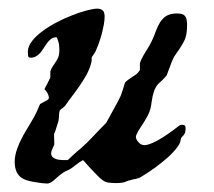

<svg xmlns="http://www.w3.org/2000/svg" viewBox="-20 -418 498 447"><path d="M14.2 -41.5Q14.2 -56.2 20.5 -73.2Q24.4 -84.5 33.2 -101.1Q39.6 -112.8 49.3 -128.4Q56.2 -140.1 60.1 -147Q63 -152.3 64.9 -156.7Q66.4 -159.7 67.9 -163.1Q69.8 -168 71.3 -171.4Q73.2 -174.8 73.2 -175.8L90.3 -185.1Q90.8 -185.5 91.3 -186Q92.3 -186.5 92.8 -187.5L93.8 -189.5Q93.8 -194.8 90.8 -200.7Q87.9 -206.5 83.5 -210.4Q84.5 -212.4 86.9 -217.3Q88.4 -219.7 88.9 -220.7Q92.8 -228 94.7 -232.4Q96.2 -235.8 97.2 -237.3V-252Q99.1 -258.3 104.5 -266.1Q106.4 -268.6 107.9 -271Q113.3 -278.8 115.2 -283.7Q118.2 -290 118.2 -302.2Q118.2 -308.1 117.7 -312Q116.7 -320.8 112.3 -331.1H109.9Q101.1 -331.1 93.3 -322.3Q89.4 -317.9 84 -309.6Q78.1 -300.3 74.2 -295.4Q64 -283.7 51.8 -283.7Q49.3 -283.7 48.3 -284.2Q46.9 -284.7 45.4 -287.1L44.9 -298.3Q44.9 -310.1 55.2 -323.2Q63.5 -334 78.6 -345.2Q93.3 -356.4 113.3 -366.7Q129.9 -375.5 147.9 -382.3Q166 -389.6 181.6 -393.6Q198.2 -397.9 206.5 -397.9Q215.3 -397.9 220.2 -392.6Q223.6 -388.2 223.6 -378.9Q223.6 -372.1 221.7 -360.4Q219.7 -350.6 217.3 -340.3Q213.9 -328.1 210 -316.9Q206.1 -306.6 203.1 -299.8Q201.7 -296.4 199.7 -293.9Q199.2 -293 198.2 -291.5Q195.8 -288.6 194.8 -286.6Q193.4 -284.7 193.4 -283.7V-276.4Q190.9 -262.2 182.1 -245.1Q176.3 -234.4 166 -219.2Q157.7 -207 149.9 -196.8Q138.2 -181.6 135.3 -176.8Q129.9 -168.5 123 -164.6Q119.6 -162.1 118.7 -159.7Q118.2 -158.2 117.7 -153.8Q117.7 -150.9 117.2 -146.5Q116.7 -142.6 116.7 -140.1Q116.2 -136.2 115.7 -134.8Q115.2 -133.8 114.3 -130.4Q112.8 -125 109.9 -116.7Q109.4 -115.2 109.4 -114.7Q106.4 -106.9 106 -106.4Q105.5 -105.5 106 -98.6Q106.4 -93.3 106.4 -85.4Q106.4 -85.4 106.4 -85.4Q106.4 -81.1 106 -80.1Q105.5 -79.6 104 -76.2Q99.6 -67.4 99.1 -61.5Q98.6 -52.2 109.9 -47.9Q116.7 -45.4 126.5 -45.4H137.7Q139.2 -46.9 142.6 -49.8Q147 -53.7 151.4 -58.1Q155.8 -62 160.2 -65.9Q164.1 -69.3 168.9 -73.2Q182.6 -85 199.2 -103Q210 -114.7 227.1 -131.8Q235.4 -147.5 242.2 -159.2Q254.9 -181.6 260.7 -194.3Q263.2 -199.7 264.6 -205.6Q265.6 -208 266.6 -210.9Q268.6 -216.8 269.5 -221.2Q270.5 -224.6 271 -225.1Q271.5 -227.1 277.8 -231.9Q279.3 -232.9 280.8 -233.9Q288.6 -239.7 293.9 -242.7Q296.9 -244.6 298.3 -246.1Q300.3 -247.6 303.2 -251.5Q305.7 -254.4 305.7 -254.9V-271Q308.1 -278.8 314 -289.1Q316.4 -293 319.3 -297.9Q324.7 -306.2 327.6 -311.5Q332 -319.3 335.9 -328.1Q339.8 -336.9 342.3 -344.2Q347.7 -358.4 353 -366.7Q359.4 -376 367.2 -380.9Q377.4 -386.7 392.1 -386.7Q401.4 -386.7 406.2 -384.3Q410.6 -381.8 413.1 -377Q415 -372.6 415.5 -363.8Q415.5 -360.4 415.5 -356.9Q415.5 -339.8 410.6 -326.7Q407.7 -319.8 401.9 -310.5Q397 -302.2 392.1 -295.9Q384.8 -286.1 381.8 -278.8Q379.9 -274.4 377.9 -269Q376.5 -264.2 373.5 -257.3Q372.1 -252.9 370.6 -249.5Q368.7 -243.7 368.2 -242.7Q367.7 -241.7 364.3 -238.3Q361.8 -235.8 359.9 -233.4Q355.5 -229 350.6 -224.6Q349.1 -223.6 347.2 -221.2Q336.9 -209.5 333 -180.7Q332.5 -176.8 332 -173.8Q329.6 -156.7 319.8 -141.6Q318.8 -139.6 316.4 -135.7Q306.6 -120.6 302.7 -114.3Q296.4 -103.5 296.4 -99.1Q296.4 -94.7 300.8 -88.9Q307.1 -80.1 316.4 -80.1Q323.2 -80.1 335.4 -85.4Q345.7 -89.8 358.9 -98.1Q368.2 -104 381.8 -113.8Q389.2 -119.1 394.5 -123.5Q398.9 -127 401.4 -127.4Q402.3 -127.4 403.8 -127.4Q410.6 -127.4 411.6 -123.5Q412.1 -121.6 412.1 -117.7Q412.1 -114.7 411.6 -113.3Q411.6 -112.8 411.1 -111.3Q411.1 -110.4 411.1 -109.9Q411.1 -108.4 408.7 -105.5Q408.2 -104.5 407.7 -103.5Q404.8 -100.1 402.8 -98.1Q401.4 -96.7 401.4 -96.2L399.4 -86.9Q395.5 -76.7 382.3 -63Q372.1 -51.8 356.4 -39.6Q342.8 -28.3 325.7 -17.1Q313 -8.8 309.6 -6.8Q302.2 -2.4 293.5 -1Q291.5 -1 290.5 -0.5Q290 -0.5 288.6 0Q285.2 1 283.2 1.5Q279.8 2.4 276.4 3.4Q274.4 4.4 272.9 4.9Q268.1 7.3 259.8 7.8Q255.9 8.3 250.5 8.3Q243.7 8.3 239.3 7.8Q230.5 7.3 225.6 5.4Q220.7 3.4 212.9 -3.4Q207.5 -8.3 199.2 -17.1Q192.4 -23.9 185.5 -31.7Q177.7 -40 173.3 -45.4Q163.6 -40 154.8 -32.7Q144.5 -23.9 134.3 -20Q127.4 -17.1 118.7 -9.8Q115.7 -7.3 112.3 -4.4Q105 2.4 100.6 5.4Q94.7 9.3 89.4 9.3L76.7 8.3Q62.5 6.3 55.2 4.9Q39.6 2 31.2 -3.4Q23.4 -8.3 19 -17.1Q14.2 -27.3 14.2 -41.5Z"/></svg>

Font: IM FELL English
Style: Italic
Weight: 400
Italic angle: -18°
Designer: Igino Marini
Foundry: Igino Marini
Version: 3.00